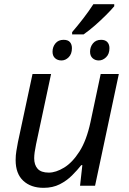

<svg xmlns="http://www.w3.org/2000/svg" viewBox="-20 -891 619 921"><path d="M326 -737Q352 -767 379 -802Q406 -837 428 -871H528V-861Q514 -844 489 -819Q464 -794 435.5 -769Q407 -744 381 -726H326ZM275 -601Q256 -601 244 -612Q232 -623 232 -643Q232 -666 246 -683Q260 -700 285 -700Q306 -700 315.5 -689Q325 -678 325 -660Q325 -632 309.5 -616.5Q294 -601 275 -601ZM454 -601Q436 -601 424 -612Q412 -623 412 -643Q412 -666 426 -683Q440 -700 465 -700Q485 -700 495 -689Q505 -678 505 -660Q505 -632 489 -616.5Q473 -601 454 -601ZM189 10Q128 10 91.5 -24Q55 -58 55 -123Q55 -146 58.5 -166.5Q62 -187 66 -209L136 -536H225L153 -199Q144 -156 144 -132Q144 -100 160.5 -81.5Q177 -63 214 -63Q248 -63 287.5 -87Q327 -111 361 -164Q395 -217 414 -305L463 -536H550L436 0H364L375 -99H370Q351 -75 325.5 -49.5Q300 -24 266.5 -7Q233 10 189 10Z"/></svg>

Font: Noto Sans
Style: Italic
Weight: 400
Italic angle: -12°
Designer: Monotype Design Team
Foundry: Monotype Imaging Inc.
Version: Version 2.013; ttfautohint (v1.8.4.7-5d5b)